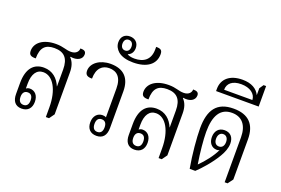

<svg xmlns="http://www.w3.org/2000/svg" viewBox="-105 -1143 2175 1487"><g transform="rotate(20 982.0 -399.5)"><path d="M150 7C201 7 230 -25 230 -77C230 -130 201 -161 159 -161C145 -161 134 -155 129 -151V-191C129 -271 160 -316 214 -316C294 -316 350 -219 350 -76V4H376L407 -39V-384C407 -431 396 -468 368 -497L370 -500C426 -490 467 -514 467 -554C467 -580 450 -587 420 -587C420 -562 401 -537 359 -537C315 -537 294 -555 232 -555C124 -555 64 -503 64 -439C64 -406 80 -395 121 -396C121 -486 157 -521 231 -521C311 -521 350 -480 350 -388V-249L349 -248C325 -306 279 -351 206 -351C126 -351 72 -298 72 -175V-85C72 -30 96 7 150 7ZM154 -25C127 -25 112 -43 112 -77C112 -110 127 -128 154 -128C181 -128 195 -110 195 -76C195 -43 181 -25 154 -25Z M767 7C817 7 846 -24 846 -86V-388C846 -499 788 -555 682 -555C593 -555 527 -505 527 -443C527 -408 547 -397 584 -398C584 -485 628 -520 683 -520C743 -520 788 -486 788 -390V-153C780 -158 769 -160 759 -160C718 -160 687 -129 687 -76C687 -25 715 7 767 7ZM763 -24C735 -24 722 -44 722 -76C722 -108 735 -128 763 -128C792 -128 805 -108 805 -76C805 -44 792 -24 763 -24Z M839 -624C953 -624 1019 -674 1019 -756C1019 -791 1004 -799 967 -799V-778C967 -693 915 -656 839 -656C810 -656 794 -662 781 -668V-671C800 -677 822 -697 822 -735C822 -781 790 -806 750 -806C710 -806 679 -782 679 -734C679 -703 693 -679 714 -660C743 -635 788 -624 839 -624ZM750 -690C727 -690 713 -707 713 -734C713 -761 727 -778 750 -778C773 -778 787 -761 787 -734C787 -707 773 -690 750 -690Z M1079 7C1130 7 1159 -25 1159 -77C1159 -130 1130 -161 1088 -161C1074 -161 1063 -155 1058 -151V-191C1058 -271 1089 -316 1143 -316C1223 -316 1279 -219 1279 -76V4H1305L1336 -39V-384C1336 -431 1325 -468 1297 -497L1299 -500C1355 -490 1396 -514 1396 -554C1396 -580 1379 -587 1349 -587C1349 -562 1330 -537 1288 -537C1244 -537 1223 -555 1161 -555C1053 -555 993 -503 993 -439C993 -406 1009 -395 1050 -396C1050 -486 1086 -521 1160 -521C1240 -521 1279 -480 1279 -388V-249L1278 -248C1254 -306 1208 -351 1135 -351C1055 -351 1001 -298 1001 -175V-85C1001 -30 1025 7 1079 7ZM1083 -25C1056 -25 1041 -43 1041 -77C1041 -110 1056 -128 1083 -128C1110 -128 1124 -110 1124 -76C1124 -43 1110 -25 1083 -25Z M1824 5H1848L1880 -38V-369C1880 -491 1819 -555 1696 -555C1557 -555 1502 -474 1502 -323C1502 -247 1514 -109 1534 0H1580C1618 -35 1687 -111 1728 -183C1747 -216 1763 -253 1763 -291C1763 -343 1735 -374 1687 -374C1639 -374 1611 -340 1611 -291C1611 -244 1637 -210 1681 -210C1688 -210 1696 -212 1702 -216C1677 -161 1628 -99 1581 -53C1566 -147 1556 -248 1556 -313C1556 -446 1599 -520 1695 -520C1776 -520 1824 -466 1824 -365ZM1687 -240C1661 -240 1646 -259 1646 -290C1646 -322 1662 -342 1687 -342C1712 -342 1728 -323 1728 -291C1728 -259 1712 -240 1687 -240Z M1520 -636H1871V-805H1850L1827 -771V-714C1805 -760 1758 -789 1684 -789C1580 -789 1520 -736 1520 -654ZM1575 -667C1575 -719 1613 -753 1686 -753C1758 -753 1806 -718 1808 -667Z"/></g></svg>

Font: Noto Serif Thai Condensed Light
Style: Regular
Weight: 300
Width: 3
Designer: Monotype Design Team
Foundry: Monotype Imaging Inc.
Version: Version 2.002